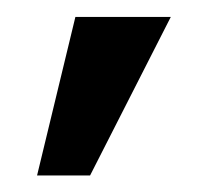

<svg xmlns="http://www.w3.org/2000/svg" viewBox="-20 -1011 249 230"><path d="M24.4 -800.8 70.3 -990.7H184.6L87.9 -800.8Z"/></svg>

Font: Antonio SemiBold
Style: Regular
Weight: 600
Designer: Vernon Adams
Foundry: Vernon Adams
Version: Version 1.002